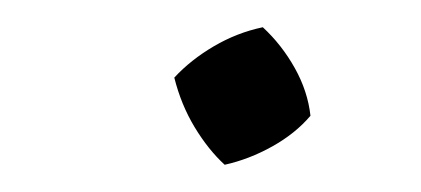

<svg xmlns="http://www.w3.org/2000/svg" viewBox="-20 -347 309 141"><path d="M145 -226Q133 -237 123 -253.5Q113 -270 108 -290Q120 -303 137 -313Q154 -323 173 -327Q187 -314 196.5 -297Q206 -280 208 -262Q197 -249 180 -239.5Q163 -230 145 -226Z"/></svg>

Font: Piazzolla Thin Light
Style: Italic
Weight: 300
Italic angle: -11.3°
Version: Version 2.005